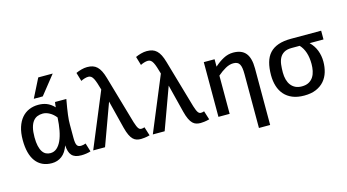

<svg xmlns="http://www.w3.org/2000/svg" viewBox="-98 -1155 3141 1736"><g transform="rotate(-15 1472.0 -287.0)"><path d="M616.2 2Q598.6 7.8 575 11.5Q551.3 15.1 527.8 15.1Q496.1 15.1 474.6 7.6Q453.1 0 439.2 -15.4Q425.3 -30.8 418.2 -54.4Q411.1 -78.1 409.2 -109.9Q387.2 -45.9 346.7 -15.4Q306.2 15.1 252.9 15.1Q203.6 15.1 165.8 -2.9Q127.9 -21 102.3 -55.4Q76.7 -89.8 63.7 -140.1Q50.8 -190.4 50.8 -254.9Q50.8 -323.2 67.1 -374.3Q83.5 -425.3 112.5 -459.2Q141.6 -493.2 181.4 -510Q221.2 -526.9 268.1 -526.9Q287.6 -526.9 306.9 -523.9Q326.2 -521 345 -513.7Q363.8 -506.3 381.6 -494.1Q399.4 -481.9 416 -463.9Q417 -477.5 418.7 -490Q420.4 -502.4 421.9 -512.2H527.8Q519 -464.8 513.7 -429.9Q508.3 -395 504.9 -368.4Q501.5 -341.8 500.2 -320.8Q499 -299.8 499 -280.8V-157.2Q499 -129.9 501.7 -112.8Q504.4 -95.7 510.3 -85.9Q516.1 -76.2 525.4 -72.5Q534.7 -68.8 547.9 -68.8Q557.6 -68.8 569.8 -71.5Q582 -74.2 591.8 -78.1ZM263.2 -76.2Q297.4 -76.2 323 -98.1Q348.6 -120.1 366.5 -159.2Q384.3 -198.2 394.5 -252.4Q404.8 -306.6 408.2 -371.1Q382.3 -404.3 350.1 -422.1Q317.9 -439.9 287.1 -439.9Q258.8 -439.9 235.6 -430.4Q212.4 -420.9 195.6 -398.9Q178.7 -377 169.4 -340.8Q160.2 -304.7 160.2 -252Q160.2 -203.6 168 -170.2Q175.8 -136.7 189.5 -115.7Q203.1 -94.7 222.2 -85.4Q241.2 -76.2 263.2 -76.2ZM328.1 -589.8H244.1L333 -766.1H468.3Z M1061 -151.9Q1068.4 -128.4 1074.7 -113.5Q1081.1 -98.6 1087.4 -90.3Q1093.8 -82 1100.1 -79.1Q1106.4 -76.2 1113.3 -76.2Q1120.1 -76.2 1128.4 -77.6Q1136.7 -79.1 1144 -82L1169.9 0Q1143.1 7.3 1120.4 9.8Q1097.7 12.2 1086.9 12.2Q1065.4 12.2 1047.4 6.8Q1029.3 1.5 1013.9 -13.4Q998.5 -28.3 985.4 -55.7Q972.2 -83 960.9 -127L895 -389.2L752.9 0H642.1L855 -513.2Q844.7 -549.8 835.9 -576.4Q827.1 -603 817.9 -620.6Q808.6 -638.2 797.4 -646.5Q786.1 -654.8 771 -654.8Q754.4 -654.8 734.9 -648.7Q715.3 -642.6 701.2 -634.8L677.2 -715.8Q699.7 -726.6 728.5 -734.4Q757.3 -742.2 783.2 -742.2Q812.5 -742.2 835 -734.9Q857.4 -727.5 875 -710.9Q892.6 -694.3 906.2 -667.5Q919.9 -640.6 931.2 -601.1Z M1619.1 -151.9Q1626.5 -128.4 1632.8 -113.5Q1639.2 -98.6 1645.5 -90.3Q1651.9 -82 1658.2 -79.1Q1664.6 -76.2 1671.4 -76.2Q1678.2 -76.2 1686.5 -77.6Q1694.8 -79.1 1702.1 -82L1728 0Q1701.2 7.3 1678.5 9.8Q1655.8 12.2 1645 12.2Q1623.5 12.2 1605.5 6.8Q1587.4 1.5 1572 -13.4Q1556.6 -28.3 1543.5 -55.7Q1530.3 -83 1519 -127L1453.1 -389.2L1311 0H1200.2L1413.1 -513.2Q1402.8 -549.8 1394 -576.4Q1385.3 -603 1376 -620.6Q1366.7 -638.2 1355.5 -646.5Q1344.2 -654.8 1329.1 -654.8Q1312.5 -654.8 1293 -648.7Q1273.4 -642.6 1259.3 -634.8L1235.4 -715.8Q1257.8 -726.6 1286.6 -734.4Q1315.4 -742.2 1341.3 -742.2Q1370.6 -742.2 1393.1 -734.9Q1415.5 -727.5 1433.1 -710.9Q1450.7 -694.3 1464.4 -667.5Q1478 -640.6 1489.3 -601.1Z M2247.1 191.9H2142.1V-311Q2142.1 -345.2 2138.4 -368.4Q2134.8 -391.6 2126.2 -406Q2117.7 -420.4 2103.5 -426.8Q2089.4 -433.1 2068.4 -433.1Q2033.2 -433.1 1995.4 -412.1Q1957.5 -391.1 1919.4 -357.9V0H1814.5V-512.2H1915.5V-442.9Q1956.5 -480 2000.5 -503.4Q2044.4 -526.9 2092.3 -526.9Q2171.9 -526.9 2209.5 -480.7Q2247.1 -434.6 2247.1 -337.9Z M2913.1 -512.2V-430.2H2783.2Q2822.8 -391.6 2841.6 -342Q2860.4 -292.5 2860.4 -237.8Q2860.4 -186 2846.7 -140.1Q2833 -94.2 2803.5 -59.8Q2773.9 -25.4 2727.5 -5.1Q2681.2 15.1 2615.2 15.1Q2551.8 15.1 2505.9 -3.9Q2460 -22.9 2429.9 -57.1Q2399.9 -91.3 2385.5 -138.2Q2371.1 -185.1 2371.1 -240.2Q2371.1 -307.6 2385.3 -358.6Q2399.4 -409.7 2430.4 -443.6Q2461.4 -477.5 2511 -494.9Q2560.5 -512.2 2631.3 -512.2ZM2615.2 -430.2Q2570.3 -430.2 2543.5 -414.3Q2516.6 -398.4 2502.7 -371.8Q2488.8 -345.2 2484.6 -310.1Q2480.5 -274.9 2480.5 -236.8Q2480.5 -200.2 2488.8 -169.7Q2497.1 -139.2 2513.9 -117.2Q2530.8 -95.2 2555.9 -83Q2581.1 -70.8 2615.2 -70.8Q2655.3 -70.8 2681.6 -85.7Q2708 -100.6 2723.4 -125Q2738.8 -149.4 2745.1 -180.4Q2751.5 -211.4 2751.5 -244.1Q2751.5 -304.7 2736.1 -351.6Q2720.7 -398.4 2690.4 -430.2Z"/></g></svg>

Font: Clear Sans Medium
Style: Regular
Weight: 500
Foundry: Intel Corporation
Version: Version 1.00